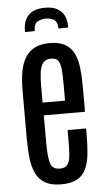

<svg xmlns="http://www.w3.org/2000/svg" viewBox="-62 -969 554 1016"><g transform="rotate(-5 215.0 -460.5)"><path d="M221.7 8.8C257.5 8.8 285.9 2.8 306.9 -9C327.9 -20.9 343.4 -37.9 353.5 -60.1C363.6 -82.2 370.2 -108.7 373.3 -139.6C376.4 -170.6 377.9 -205.1 377.9 -243.2V-274.4H279.8V-215.3C279.8 -186.7 278.9 -161.9 277.1 -140.9C275.3 -119.9 270.4 -103.6 262.5 -92C254.5 -80.5 241.2 -74.7 222.7 -74.7C194.3 -74.7 177 -86.8 170.7 -111.1C164.3 -135.3 161.1 -170.6 161.1 -216.8V-362.8H379.9V-501C379.9 -536.1 378.1 -568.4 374.5 -597.9C370.9 -627.4 363.9 -652.8 353.3 -674.1C342.7 -695.4 327.1 -711.9 306.6 -723.6C286.1 -735.4 259.1 -741.2 225.6 -741.2C192.4 -741.2 165 -735.4 143.6 -723.9C122.1 -712.3 105.3 -696 93.3 -675C81.2 -654.1 72.8 -629.2 67.9 -600.3C63 -571.5 60.5 -539.9 60.5 -505.4V-246.6C60.5 -208.5 62.4 -173.7 66.2 -142.3C69.9 -110.9 77.3 -84 88.4 -61.5C99.4 -39.1 115.6 -21.7 137 -9.5C158.3 2.7 186.5 8.8 221.7 8.8ZM160.6 -430.7V-520.5C160.6 -547.9 162 -571.9 164.8 -592.5C167.6 -613.2 173.6 -629.4 182.9 -641.1C192.1 -652.8 206.4 -658.7 225.6 -658.7C242.8 -658.7 255.2 -653.6 262.7 -643.3C270.2 -633.1 274.9 -617.9 276.9 -597.9C278.8 -577.9 279.8 -553.2 279.8 -523.9V-430.7ZM100.6 -810.5 152.3 -811.5C152 -836.6 158.3 -852.9 171.1 -860.4C184 -867.8 198.2 -871.7 213.9 -872.1C230.1 -872.4 244.9 -869 258.1 -861.8C271.2 -854.7 278 -838.7 278.3 -814L330.1 -814.9V-822.3C329.8 -857.1 319.7 -883.9 300 -902.6C280.4 -921.3 251.6 -930.3 213.9 -929.7C174.8 -929 146.1 -918.8 127.7 -898.9C109.3 -879.1 100.3 -851.7 100.6 -816.9Z"/></g></svg>

Font: Antonio
Style: Regular
Weight: 400
Designer: Vernon Adams
Foundry: Vernon Adams
Version: Version 1.002